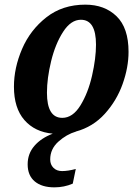

<svg xmlns="http://www.w3.org/2000/svg" viewBox="-20 -566 603 826"><path d="M306 0H307Q266 12 231 43.5Q196 75 196 120Q196 142 210 156Q224 170 247 170Q272 170 306 161L293 224Q256 240 214 240Q160 240 129.5 214.5Q99 189 99 141Q99 95 128 61.5Q157 28 207 9Q130 2 85 -49.5Q40 -101 40 -193Q40 -274 75 -355.5Q110 -437 179.5 -491.5Q249 -546 347 -546Q430 -546 481.5 -496Q533 -446 533 -343Q533 -276 507.5 -204.5Q482 -133 431 -76.5Q380 -20 306 0ZM393 -374Q393 -481 328 -481Q285 -481 251.5 -429Q218 -377 200 -303Q182 -229 182 -167Q182 -59 248 -59Q293 -59 326 -112.5Q359 -166 376 -240.5Q393 -315 393 -374Z"/></svg>

Font: Noto Serif Narrow
Style: Bold Italic
Weight: 700
Width: 4
Italic angle: -12°
Designer: Monotype Design Team
Foundry: Monotype Imaging Inc.
Version: Version 1.001